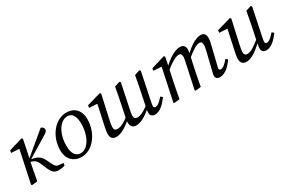

<svg xmlns="http://www.w3.org/2000/svg" viewBox="61 -1275 3057 2077"><g transform="rotate(-30 1589.0 -237.0)"><path d="M76.3 -0.1 86.4 8 153.1 0C166.2 -71 178.2 -140.1 193.2 -210.1L224.2 -352.2L249.2 -477.2L236 -487.3L66.1 -436.2L62 -407L182.2 -399.6L164.3 -414L76.3 -0.1ZM494.1 0 499.1 -30.1 447.7 -34.1C415.9 -36.2 399.9 -50.2 380.1 -92L354.2 -145.9C331.2 -195.3 297.8 -223.3 238.7 -235.2L208.9 -241.1L205.9 -234.1L459 -388.7C494.7 -409.8 510.2 -422.9 510.2 -441.4C510.2 -461.9 494.8 -481.2 473.3 -482.3L185 -242L187.9 -220.2L207.7 -214.3C243.5 -203.3 262.2 -189.3 285.2 -135.4L314.1 -67.4C344 2.7 376.1 13.1 422.5 13.1C444.8 13.1 464.1 10 494.1 0Z M702.6 13.1C843.2 13.1 959.4 -138.1 959.4 -311.9C959.4 -425.4 891.1 -487.3 796.7 -487.3C655 -487.3 535.8 -343 535.8 -163.3C535.8 -48.9 610.1 13.1 702.6 13.1ZM713.6 -27.3C658.1 -27.3 617.5 -69.8 617.5 -175.3C617.5 -323.9 691 -446.9 785.6 -446.9C840.1 -446.9 877.7 -405.4 877.7 -297.1C877.7 -162.9 812 -27.3 713.6 -27.3Z M1136.7 13.1C1201.7 13.1 1278.7 -37.8 1362.3 -116L1360.1 -144.1C1278.1 -79.6 1230.5 -55.9 1186.9 -55.9C1163 -55.9 1149 -69.8 1149 -98.8C1149 -120.7 1154.9 -153.4 1163.9 -194L1227 -477.2L1213.9 -487.3L1040 -437.2L1035.9 -407L1148.3 -400.6L1140.2 -422.8L1089 -186.4C1081.1 -146.6 1068.2 -97 1068.2 -60.2C1068.2 -5.2 1099.4 13.1 1136.7 13.1ZM1386.2 13.1C1451.2 13.1 1528 -37.8 1611.6 -116L1609.5 -144.1C1527.5 -79.6 1479.9 -55.9 1436.3 -55.9C1412.4 -55.9 1398.4 -69.8 1398.4 -98.8C1398.4 -120.7 1404.4 -153.4 1413.3 -194L1472.5 -477.2L1459.3 -487.3L1394.5 -466.8C1383.6 -403.1 1370.7 -338.5 1357.8 -274.9L1338.5 -181.5C1330.5 -141.7 1317.7 -97 1317.7 -60.2C1317.7 -5.2 1348.9 13.1 1386.2 13.1ZM1616.8 13.1C1688.1 13.1 1741.3 -49.1 1787.1 -109.2L1762.9 -128.3C1721.2 -80.4 1691.4 -55.6 1664.7 -55.6C1652.7 -55.6 1641.8 -63.5 1641.8 -77.5C1641.8 -89.5 1645.8 -110.3 1650.8 -135.1L1721.9 -477.2L1708.7 -487.3L1644 -466.8C1633 -403.1 1620.1 -338.5 1607.2 -274.9L1573.2 -111C1564.3 -70.4 1563.2 -53.3 1563.2 -39C1563.2 -4.4 1589.3 13.1 1616.8 13.1Z M2428.9 13.1C2500.3 13.1 2557.5 -48.1 2601.4 -109.2L2577.3 -128.3C2537.4 -80.4 2505.7 -55.6 2478.9 -55.6C2468 -55.6 2459 -62.6 2459 -76.5C2459 -86.5 2465 -107.3 2471.9 -135.1L2517 -320.2C2525 -353.2 2533.9 -386.1 2533.9 -417.9C2533.9 -464.2 2511.6 -487.3 2470.5 -487.3C2406.4 -487.3 2322.5 -427.6 2256.2 -360.2L2251.4 -322C2327.7 -386.6 2382.4 -420.4 2418.2 -420.4C2441 -420.4 2453 -409.4 2453 -373.8C2453 -353.9 2445.1 -321 2437.1 -287.1L2394.2 -110.8C2384.3 -70.1 2378.2 -52.7 2378.2 -29.5C2378.2 -4.1 2397.4 13.1 2428.9 13.1ZM1930.1 0C1943.2 -71 1955.2 -140.1 1970.2 -210.1L2001.2 -352.2L2026.2 -477.2L2013 -487.3L1843.1 -436.2L1839 -407L1959.2 -399.6L1941.3 -414L1853.3 -0.1L1863.4 8L1930.1 0ZM2195.5 0C2208.5 -71 2221.5 -140.1 2236.5 -210.1L2268.3 -357.5C2273.4 -377.7 2277.4 -398.8 2277.4 -417.9C2277.4 -464.2 2255.1 -487.3 2214 -487.3C2146.9 -487.3 2057.2 -427.6 1989.9 -359.2L1985.1 -322.1C2064.3 -387.6 2123.9 -420.4 2161.8 -420.4C2183.6 -420.4 2196.5 -409.4 2196.5 -376.7C2196.5 -360.7 2192.5 -342.6 2189.4 -326.3L2119.6 -0.1L2129.7 8L2195.5 0Z M2761.7 13.1C2833.7 13.1 2908.9 -47.7 3007.3 -143.6L3007.1 -171.7C2908.3 -91.5 2859.6 -55.9 2812 -55.9C2788.1 -55.9 2774.1 -69.8 2774.1 -98.8C2774.1 -120.7 2780 -153.4 2789 -194L2852.1 -477.2L2839 -487.3L2665 -437.2L2660.9 -407L2772.5 -400.7L2765.2 -422.9L2714 -186.4C2706.1 -146.6 2693.2 -97 2693.2 -60.2C2693.2 -5.2 2724.4 13.1 2761.7 13.1ZM3007.3 13.1C3078.6 13.1 3131.9 -49.1 3177.7 -109.2L3153.5 -128.3C3111.7 -80.4 3082 -55.6 3055.2 -55.6C3043.3 -55.6 3032.4 -63.5 3032.4 -77.5C3032.4 -89.5 3036.3 -110.3 3041.3 -135.1L3112.5 -477.2L3099.3 -487.3L3034.4 -466.8C3023.5 -403.1 3010.6 -338.5 2997.7 -274.9L2963.7 -111C2954.8 -70.4 2953.7 -53.3 2953.7 -39C2953.7 -4.4 2979.9 13.1 3007.3 13.1Z"/></g></svg>

Font: Source Serif Variable
Style: Italic
Weight: 389
Italic angle: -12°
Designer: Frank Grießhammer
Foundry: Adobe Systems Incorporated
Version: Version 3.001;hotconv 1.0.111;makeotfexe 2.5.65597